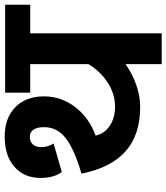

<svg xmlns="http://www.w3.org/2000/svg" viewBox="36 -764 727 840"><g transform="rotate(-90 400.0 -343.5)"><path d="M674.8 -575.2V0H540V-158.2Q496.1 -127.4 447.5 -110.8Q398.9 -94.2 353 -94.2Q230 -94.2 158 -158.7Q85.9 -223.1 61 -351.1Q169.9 -383.3 217 -420.7Q264.2 -458 264.2 -515.1Q264.2 -544.9 253.2 -561Q242.2 -577.1 222.2 -577.1Q201.2 -577.1 189 -564Q176.8 -550.8 176.8 -526.9Q176.8 -497.1 192.9 -473.1L67.9 -437Q42 -472.2 42 -529.8Q42 -601.6 90.6 -644.3Q139.2 -687 222.2 -687Q304.2 -687 351.6 -640.6Q398.9 -594.2 398.9 -515.1Q398.9 -439 351.6 -377.9Q304.2 -316.9 227.1 -289.1Q236.8 -249 271 -226.6Q305.2 -204.1 354 -204.1Q408.2 -204.1 458 -235.6Q507.8 -267.1 540 -320.8V-575.2H415V-685.1H799.8V-575.2Z"/></g></svg>

Font: Sarala
Style: Bold
Weight: 700
Designer: Andres Torresi
Foundry: Huerta Tipografica
Version: Version 1.004;PS 001.003;hotconv 1.0.70;makeotf.lib2.5.58329